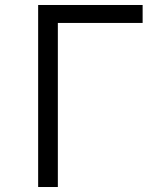

<svg xmlns="http://www.w3.org/2000/svg" viewBox="-20 -750 640 770"><path d="M133 0V-730H552V-658H212V0Z"/></svg>

Font: Pitagon Sans Mono Light
Style: Regular
Weight: 300
Monospace: yes
Designer: Travis Tran
Foundry: Pitagon
Version: Version 1.001; ttfautohint (v1.8.4.7-5d5b);gftools[0.9.26]